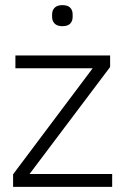

<svg xmlns="http://www.w3.org/2000/svg" viewBox="-20 -728 486 748"><path d="M417 0H31V-49L341 -462H40V-512H409V-467L95 -50H417ZM223 -626Q203 -626 193 -636Q183 -646 183 -662V-672Q183 -688 193 -698Q203 -708 223 -708Q244 -708 253.5 -698Q263 -688 263 -672V-662Q263 -646 253.5 -636Q244 -626 223 -626Z"/></svg>

Font: IBM Plex Sans Light
Style: Regular
Weight: 300
Designer: Mike Abbink, Paul van der Laan, Pieter van Rosmalen
Foundry: Bold Monday
Version: Version 3.201